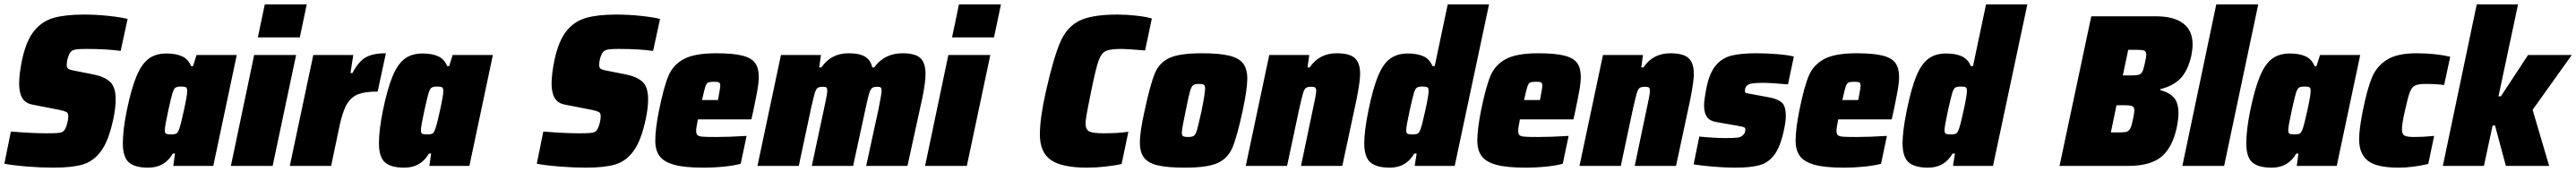

<svg xmlns="http://www.w3.org/2000/svg" viewBox="-23 -763 11849 791"><path d="M-3 -10 27 -158Q126 -150 190 -150Q227 -150 243.5 -151.5Q260 -153 268 -159Q277 -166 284 -188.5Q291 -211 291 -229Q291 -239 287 -244Q283 -249 269.5 -253Q256 -257 223 -263L126 -282Q94 -288 79.5 -312Q65 -336 65 -379Q65 -423 79 -490Q98 -577 134.5 -621.5Q171 -666 224.5 -681Q278 -696 363 -696Q419 -696 475.5 -690Q532 -684 564 -676L532 -529Q465 -538 374 -538Q343 -538 328.5 -536Q314 -534 306 -528Q297 -521 290.5 -501.5Q284 -482 284 -463Q284 -451 292 -446Q300 -441 324 -437L410 -420Q458 -410 483.5 -386.5Q509 -363 509 -306Q509 -266 498 -215Q477 -116 442 -68.5Q407 -21 357.5 -6.5Q308 8 223 8Q168 8 104 3Q40 -2 -3 -10Z M542 -104Q542 -165 560 -254Q581 -356 605 -413Q629 -470 661.5 -493.5Q694 -517 742 -517Q786 -517 814.5 -504Q843 -491 856 -459H865L881 -510H1066L958 0H774L782 -57H772Q735 8 659 8Q597 8 569.5 -16.5Q542 -41 542 -104ZM802 -172Q810 -196 824 -260.5Q838 -325 838 -344Q838 -358 832.5 -361.5Q827 -365 810 -365Q791 -365 783.5 -359.5Q776 -354 770 -334Q764 -314 751 -255Q735 -182 735 -164Q735 -151 741 -148Q747 -145 764 -145Q782 -145 789 -149.5Q796 -154 802 -172Z M1163 -591 1195 -743H1388L1356 -591ZM1039 0 1146 -510H1339L1231 0Z M1418 -510H1602L1589 -427H1598Q1626 -480 1659 -499Q1692 -518 1752 -518L1714 -342Q1657 -342 1624.5 -329.5Q1592 -317 1572.5 -284Q1553 -251 1539 -185L1500 0H1310Z M1720 -104Q1720 -165 1738 -254Q1759 -356 1783 -413Q1807 -470 1839.5 -493.5Q1872 -517 1920 -517Q1964 -517 1992.5 -504Q2021 -491 2034 -459H2043L2059 -510H2244L2136 0H1952L1960 -57H1950Q1913 8 1837 8Q1775 8 1747.5 -16.5Q1720 -41 1720 -104ZM1980 -172Q1988 -196 2002 -260.5Q2016 -325 2016 -344Q2016 -358 2010.5 -361.5Q2005 -365 1988 -365Q1969 -365 1961.5 -359.5Q1954 -354 1948 -334Q1942 -314 1929 -255Q1913 -182 1913 -164Q1913 -151 1919 -148Q1925 -145 1942 -145Q1960 -145 1967 -149.5Q1974 -154 1980 -172Z M2446 -10 2476 -158Q2575 -150 2639 -150Q2676 -150 2692.5 -151.5Q2709 -153 2717 -159Q2726 -166 2733 -188.5Q2740 -211 2740 -229Q2740 -239 2736 -244Q2732 -249 2718.5 -253Q2705 -257 2672 -263L2575 -282Q2543 -288 2528.5 -312Q2514 -336 2514 -379Q2514 -423 2528 -490Q2547 -577 2583.5 -621.5Q2620 -666 2673.5 -681Q2727 -696 2812 -696Q2868 -696 2924.5 -690Q2981 -684 3013 -676L2981 -529Q2914 -538 2823 -538Q2792 -538 2777.5 -536Q2763 -534 2755 -528Q2746 -521 2739.5 -501.5Q2733 -482 2733 -463Q2733 -451 2741 -446Q2749 -441 2773 -437L2859 -420Q2907 -410 2932.5 -386.5Q2958 -363 2958 -306Q2958 -266 2947 -215Q2926 -116 2891 -68.5Q2856 -21 2806.5 -6.5Q2757 8 2672 8Q2617 8 2553 3Q2489 -2 2446 -10Z M2991 -116Q2991 -169 3008 -254Q3030 -363 3051.5 -414Q3073 -465 3122.5 -491.5Q3172 -518 3271 -518Q3348 -518 3390.5 -507.5Q3433 -497 3450 -473.5Q3467 -450 3467 -410Q3467 -384 3460.5 -347.5Q3454 -311 3442 -254L3433 -214H3187Q3186 -208 3182.5 -189.5Q3179 -171 3179 -163Q3179 -147 3185 -141.5Q3191 -136 3207.5 -134.5Q3224 -133 3271 -133Q3329 -133 3411 -138L3384 -10Q3357 -2 3309 3Q3261 8 3213 8Q3127 8 3079 -5Q3031 -18 3011 -45Q2991 -72 2991 -116ZM3279 -303 3282 -318Q3290 -360 3290 -368Q3290 -381 3284 -384Q3278 -387 3260 -387Q3241 -387 3233.5 -383Q3226 -379 3221 -363.5Q3216 -348 3206 -303Z M3569 -510H3753L3745 -453H3755Q3800 -518 3879 -518Q3931 -518 3956.5 -502Q3982 -486 3989 -453H3998Q4045 -518 4128 -518Q4188 -518 4211 -495.5Q4234 -473 4234 -422Q4234 -384 4219 -311L4151 0H3961L4018 -262Q4032 -332 4032 -345Q4032 -357 4028 -360.5Q4024 -364 4013 -364Q3996 -364 3988.5 -358.5Q3981 -353 3975 -334Q3969 -315 3958 -263L3901 0H3711L3767 -262Q3782 -329 3782 -345Q3782 -357 3778 -360.5Q3774 -364 3763 -364Q3745 -364 3737.5 -358.5Q3730 -353 3724.5 -334.5Q3719 -316 3707 -263L3651 0H3461Z M4356 -591 4388 -743H4581L4549 -591ZM4232 0 4339 -510H4532L4424 0Z M4760 -145Q4760 -220 4788 -344Q4824 -502 4854.5 -571Q4885 -640 4942.5 -668Q5000 -696 5117 -696Q5159 -696 5203.5 -691Q5248 -686 5275 -678L5244 -531Q5159 -538 5136 -538Q5083 -538 5062.5 -528Q5042 -518 5029.5 -482.5Q5017 -447 4996 -344L4992 -324Q4970 -217 4970 -197Q4970 -167 4987.5 -158.5Q5005 -150 5053 -150Q5122 -150 5167 -157L5136 -9Q5107 -2 5062 3Q5017 8 4977 8Q4862 8 4811 -27Q4760 -62 4760 -145Z M5220 -107Q5220 -158 5242 -255Q5268 -376 5289 -426Q5310 -476 5357 -497Q5404 -518 5505 -518Q5586 -518 5631 -507Q5676 -496 5695 -471Q5714 -446 5714 -401Q5714 -354 5693 -255Q5667 -134 5645.5 -84Q5624 -34 5577 -13Q5530 8 5428 8Q5347 8 5302.5 -2.5Q5258 -13 5239 -38Q5220 -63 5220 -107ZM5504 -255Q5520 -334 5520 -356Q5520 -370 5514 -373.5Q5508 -377 5491 -377Q5472 -377 5464.5 -371Q5457 -365 5450.5 -343Q5444 -321 5431 -255Q5413 -171 5413 -153Q5413 -140 5419 -136.5Q5425 -133 5442 -133Q5461 -133 5469 -139Q5477 -145 5483.5 -168Q5490 -191 5504 -255Z M5815 -510H5999L5991 -453H6001Q6045 -518 6125 -518Q6185 -518 6209 -495.5Q6233 -473 6233 -423Q6233 -390 6217 -308L6151 0H5961L6016 -262Q6031 -329 6031 -345Q6031 -357 6026 -360.5Q6021 -364 6009 -364Q5991 -364 5983.5 -358.5Q5976 -353 5970.5 -334.5Q5965 -316 5953 -263L5897 0H5707Z M6252 -104Q6252 -160 6271 -254Q6292 -357 6315.5 -413.5Q6339 -470 6371.5 -493.5Q6404 -517 6452 -517Q6496 -517 6524.5 -504Q6553 -491 6566 -459H6576L6636 -743H6826L6668 0H6484L6493 -57H6482Q6445 8 6370 8Q6308 8 6280 -16.5Q6252 -41 6252 -104ZM6512 -172Q6520 -196 6534 -260.5Q6548 -325 6548 -344Q6548 -358 6542.5 -361.5Q6537 -365 6520 -365Q6501 -365 6493.5 -359.5Q6486 -354 6480 -334Q6474 -314 6461 -255Q6445 -182 6445 -164Q6445 -151 6451 -148Q6457 -145 6474 -145Q6492 -145 6499 -149.5Q6506 -154 6512 -172Z M6772 -116Q6772 -169 6789 -254Q6811 -363 6832.5 -414Q6854 -465 6903.5 -491.5Q6953 -518 7052 -518Q7129 -518 7171.5 -507.5Q7214 -497 7231 -473.5Q7248 -450 7248 -410Q7248 -384 7241.5 -347.5Q7235 -311 7223 -254L7214 -214H6968Q6967 -208 6963.5 -189.5Q6960 -171 6960 -163Q6960 -147 6966 -141.5Q6972 -136 6988.5 -134.5Q7005 -133 7052 -133Q7110 -133 7192 -138L7165 -10Q7138 -2 7090 3Q7042 8 6994 8Q6908 8 6860 -5Q6812 -18 6792 -45Q6772 -72 6772 -116ZM7060 -303 7063 -318Q7071 -360 7071 -368Q7071 -381 7065 -384Q7059 -387 7041 -387Q7022 -387 7014.5 -383Q7007 -379 7002 -363.5Q6997 -348 6987 -303Z M7350 -510H7534L7526 -453H7536Q7580 -518 7660 -518Q7720 -518 7744 -495.5Q7768 -473 7768 -423Q7768 -390 7752 -308L7686 0H7496L7551 -262Q7566 -329 7566 -345Q7566 -357 7561 -360.5Q7556 -364 7544 -364Q7526 -364 7518.5 -358.5Q7511 -353 7505.5 -334.5Q7500 -316 7488 -263L7432 0H7242Z M7767 -7 7793 -135Q7865 -128 7913 -128Q7951 -128 7968 -130Q7985 -132 7993 -141Q8005 -149 8005 -169Q8005 -175 7998 -178Q7991 -181 7967 -185L7870 -202Q7841 -207 7828 -225.5Q7815 -244 7815 -278Q7815 -304 7827 -364Q7841 -430 7870 -463.5Q7899 -497 7942 -507.5Q7985 -518 8057 -518Q8104 -518 8152.5 -514Q8201 -510 8228 -503L8201 -375Q8121 -382 8086 -382Q8052 -382 8035 -379Q8018 -376 8011 -368Q8003 -361 8003 -344Q8003 -338 8007 -336Q8011 -334 8021 -332.5Q8031 -331 8035 -330L8116 -315Q8153 -308 8172 -292Q8191 -276 8191 -229Q8191 -202 8181 -159Q8165 -86 8137.5 -50Q8110 -14 8069 -3Q8028 8 7959 8Q7913 8 7858.5 3.5Q7804 -1 7767 -7Z M8236 -116Q8236 -169 8253 -254Q8275 -363 8296.5 -414Q8318 -465 8367.5 -491.5Q8417 -518 8516 -518Q8593 -518 8635.5 -507.5Q8678 -497 8695 -473.5Q8712 -450 8712 -410Q8712 -384 8705.5 -347.5Q8699 -311 8687 -254L8678 -214H8432Q8431 -208 8427.5 -189.5Q8424 -171 8424 -163Q8424 -147 8430 -141.5Q8436 -136 8452.5 -134.5Q8469 -133 8516 -133Q8574 -133 8656 -138L8629 -10Q8602 -2 8554 3Q8506 8 8458 8Q8372 8 8324 -5Q8276 -18 8256 -45Q8236 -72 8236 -116ZM8524 -303 8527 -318Q8535 -360 8535 -368Q8535 -381 8529 -384Q8523 -387 8505 -387Q8486 -387 8478.5 -383Q8471 -379 8466 -363.5Q8461 -348 8451 -303Z M8728 -104Q8728 -160 8747 -254Q8768 -357 8791.5 -413.5Q8815 -470 8847.5 -493.5Q8880 -517 8928 -517Q8972 -517 9000.5 -504Q9029 -491 9042 -459H9052L9112 -743H9302L9144 0H8960L8969 -57H8958Q8921 8 8846 8Q8784 8 8756 -16.5Q8728 -41 8728 -104ZM8988 -172Q8996 -196 9010 -260.5Q9024 -325 9024 -344Q9024 -358 9018.5 -361.5Q9013 -365 8996 -365Q8977 -365 8969.5 -359.5Q8962 -354 8956 -334Q8950 -314 8937 -255Q8921 -182 8921 -164Q8921 -151 8927 -148Q8933 -145 8950 -145Q8968 -145 8975 -149.5Q8982 -154 8988 -172Z M9596 -688H9895Q9975 -688 10018.5 -655.5Q10062 -623 10062 -559Q10062 -536 10056 -506Q10040 -437 10006 -402Q9972 -367 9913 -353V-349Q9956 -337 9976.5 -313.5Q9997 -290 9997 -241Q9997 -216 9989 -176Q9969 -84 9918.5 -42Q9868 0 9764 0H9450ZM9843 -475Q9849 -501 9849 -512Q9849 -526 9840 -530Q9831 -534 9804 -534H9766L9741 -416H9779Q9804 -416 9815 -419.5Q9826 -423 9831.5 -434.5Q9837 -446 9843 -475ZM9788 -216Q9794 -243 9794 -256Q9794 -270 9785 -274.5Q9776 -279 9750 -279H9712L9686 -154H9724Q9749 -154 9759.5 -157.5Q9770 -161 9776 -173Q9782 -185 9788 -216Z M10015 0 10171 -743H10364L10207 0Z M10309 -104Q10309 -165 10327 -254Q10348 -356 10372 -413Q10396 -470 10428.5 -493.5Q10461 -517 10509 -517Q10553 -517 10581.5 -504Q10610 -491 10623 -459H10632L10648 -510H10833L10725 0H10541L10549 -57H10539Q10502 8 10426 8Q10364 8 10336.5 -16.5Q10309 -41 10309 -104ZM10569 -172Q10577 -196 10591 -260.5Q10605 -325 10605 -344Q10605 -358 10599.5 -361.5Q10594 -365 10577 -365Q10558 -365 10550.5 -359.5Q10543 -354 10537 -334Q10531 -314 10518 -255Q10502 -182 10502 -164Q10502 -151 10508 -148Q10514 -145 10531 -145Q10549 -145 10556 -149.5Q10563 -154 10569 -172Z M10828 -122Q10828 -169 10845 -254Q10865 -353 10886.5 -405.5Q10908 -458 10955.5 -488Q11003 -518 11091 -518Q11179 -518 11247 -502L11219 -372Q11184 -377 11133 -377Q11100 -377 11085 -369.5Q11070 -362 11061 -338.5Q11052 -315 11039 -255Q11025 -196 11025 -168Q11025 -146 11036.5 -139.5Q11048 -133 11081 -133Q11125 -133 11173 -138L11146 -9Q11072 8 11010 8Q10908 8 10868 -24Q10828 -56 10828 -122Z M11213 0 11369 -743H11559L11469 -320H11480L11605 -510H11806L11626 -258L11702 0H11503L11453 -186H11442L11402 0Z"/></svg>

Font: Saira Semi Condensed Black
Style: Italic
Weight: 900
Width: 4
Italic angle: -12°
Designer: Hector Gatti with collaboration of the Omnibus-Type team
Foundry: Omnibus-Type
Version: Version 1.001; ttfautohint (v1.8)